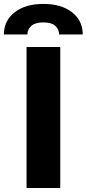

<svg xmlns="http://www.w3.org/2000/svg" viewBox="-45 -948 437 968"><path d="M258.8 -710.9V0H88.9V-710.9ZM93.3 -774.4H-25.4Q-25.4 -843.3 28.6 -885.7Q82.5 -928.2 173.8 -928.2Q264.6 -928.2 318.4 -886Q372.1 -843.8 372.1 -774.4H252.9Q252.9 -800.3 233.6 -817.6Q214.4 -835 173.8 -835Q132.8 -835 113 -817.6Q93.3 -800.3 93.3 -774.4Z"/></svg>

Font: Bert Sans Black
Style: Regular
Weight: 900
Designer: Christian Robertson, Adam Twardoch, & Cristiano Sobral
Foundry: Google
Version: Version 12.135;January 10, 2020;FontCreator 12.0.0.2547 64-b